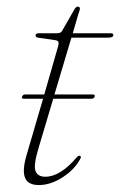

<svg xmlns="http://www.w3.org/2000/svg" viewBox="-20 -538 354 566"><path d="M45 -253Q47.5 -259.5 54 -259.5H110.5L148 -390Q153 -405.5 152.8 -411.8Q152.5 -418 143.5 -419.5L92.5 -427Q85 -428 85 -433.5Q85 -440 94 -440H148.5Q158.5 -440 162.5 -446L200 -511.5Q204 -518.5 209.5 -518.5Q215.5 -518.5 215.5 -512Q215.5 -508.5 211 -496.5L194.5 -440H307Q314 -440 314 -434.5Q314 -427 298.5 -427H190.5L140.5 -259.5H254Q261 -259.5 259 -253Q257 -247 250 -247H137L94 -103Q78 -50 84.8 -33.5Q91.5 -17 113.5 -17Q157.5 -17 206 -74Q211 -79.5 215 -79Q219.5 -77.5 218 -72.5Q202 -40 166 -16.2Q130 7.5 94.5 7.5Q62.5 7.5 53.8 -14Q45 -35.5 58.5 -81.5L107 -247H50.5Q42.5 -247 45 -253Z"/></svg>

Font: Fraunces 72pt Thin
Style: Italic
Weight: 100
Italic angle: -16°
Version: Version 1.000;[b76b70a41]